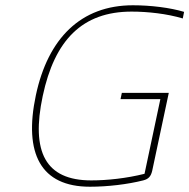

<svg xmlns="http://www.w3.org/2000/svg" viewBox="-20 -699 718 728"><path d="M673 -629 678 -654C625 -670 551 -679 484 -679C287 -679 162 -554 116 -338C69 -116 135 9 321 9C388 9 464 0 523 -15C543 -20 552 -30 557 -51L620 -347H442L437 -323H588L528 -40C460 -23 387 -15 326 -15C152 -15 97 -123 142 -335C187 -547 292 -655 479 -655C540 -655 613 -647 673 -629Z"/></svg>

Font: LT Wave Mono Thin
Style: Italic
Weight: 100
Designer: Daniel Lyons
Version: Version 2.5 (Glyphs App)